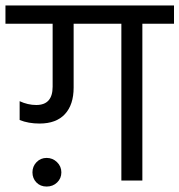

<svg xmlns="http://www.w3.org/2000/svg" viewBox="-42 -662 658 704"><path d="M92 -67.5Q107 -83 129 -83Q151 -83 167 -67.5Q183 -52 183 -30Q183 -8 167.5 7Q152 22 129 22Q106 22 91.5 7Q77 -8 77 -30Q77 -52 92 -67.5ZM-22 -642H596V-575H480V0H403V-575H228V-341Q228 -278 196 -243.5Q164 -209 103 -209Q62 -209 30 -222V-291Q60 -277 91 -277Q151 -277 151 -344V-575H-22Z"/></svg>

Font: Hind
Style: Regular
Weight: 400
Designer: Manushi Parikh, Satya Rajpurohit
Foundry: Indian Type Foundry
Version: Version 2.000;PS 1.0;hotconv 1.0.79;makeotf.lib2.5.61930